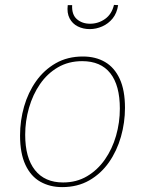

<svg xmlns="http://www.w3.org/2000/svg" viewBox="-20 -759 592 785"><path d="M319 -528Q371 -528 409.5 -505.5Q448 -483 469.5 -436.5Q491 -390 491 -318Q491 -258 474.5 -200Q458 -142 425.5 -95.5Q393 -49 345 -21.5Q297 6 234 6Q184 6 145 -16Q106 -38 84 -85Q62 -132 62 -205Q62 -266 78.5 -323.5Q95 -381 127.5 -427Q160 -473 208 -500.5Q256 -528 319 -528ZM316 -509Q260 -509 216.5 -483.5Q173 -458 143.5 -415Q114 -372 98.5 -318Q83 -264 83 -208Q83 -114 123 -63.5Q163 -13 238 -13Q293 -13 336 -38.5Q379 -64 409 -107Q439 -150 454.5 -204Q470 -258 470 -315Q470 -410 431 -459.5Q392 -509 316 -509ZM347 -640Q320 -640 298 -651Q276 -662 264.5 -684Q253 -706 257 -738H275Q273 -699 294.5 -680.5Q316 -662 348 -662Q382 -662 409.5 -681.5Q437 -701 446 -739L463 -738Q458 -705 440.5 -683.5Q423 -662 398 -651Q373 -640 347 -640Z"/></svg>

Font: Bitter Thin Thin
Style: Italic
Weight: 250
Italic angle: -9°
Version: Version 2.002